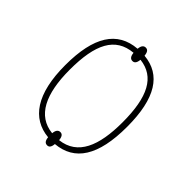

<svg xmlns="http://www.w3.org/2000/svg" viewBox="-170 -686 839 839"><g transform="rotate(45 249.5 -266.5)"><path d="M251 37C261 37 269 31 271 9C383 -1 441 -88 441 -267C441 -444 384 -531 275 -541C273 -563 265 -570 254 -570C243 -570 234 -563 232 -541C116 -532 59 -443 59 -267C59 -89 122 -1 229 9C231 31 240 37 251 37ZM229 -16C131 -26 87 -116 87 -267C87 -424 128 -507 232 -516C234 -494 243 -487 254 -487C265 -487 273 -494 275 -516C371 -505 413 -424 413 -267C413 -121 375 -28 272 -16C270 -38 262 -45 251 -45C240 -45 231 -38 229 -16Z"/></g></svg>

Font: Noto Serif SemiCondensed Thin
Style: Regular
Weight: 100
Width: 4
Designer: Monotype Design Team
Foundry: Monotype Imaging Inc.
Version: Version 2.015